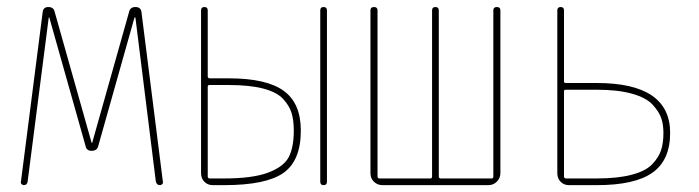

<svg xmlns="http://www.w3.org/2000/svg" viewBox="-20 -540 2040 560"><path d="M49.8 0Q45.9 0 43 -2.9Q40 -5.9 41 -9.8L104.5 -504.9Q106.4 -519.5 121.1 -519.5Q136.7 -519.5 139.6 -504.9L247.1 -124Q247.1 -123 248 -123Q249 -123 249 -124L356.4 -504.9Q359.4 -519.5 375 -519.5Q390.6 -519.5 392.6 -504.9L455.1 -9.8Q456.1 -5.9 453.1 -2.9Q450.2 0 446.3 0Q437.5 0 434.6 -9.8L375 -488.3Q375 -489.3 373 -489.3Q372.1 -489.3 372.1 -488.3L266.6 -114.3Q263.7 -100.6 248 -100.1Q232.4 -99.6 229.5 -114.3L124 -488.3Q124 -489.3 123 -489.3Q122.1 -489.3 122.1 -488.3L60.5 -9.8Q58.6 0 49.8 0Z M914.1 -9.8V-509.8Q914.1 -519.5 923.8 -519.5Q933.6 -519.5 933.6 -509.8V-9.8Q933.6 0 923.8 0Q914.1 0 914.1 -9.8ZM585.9 -287.1V-25.4Q585.9 -20.5 590.8 -19.5H633.8Q716.8 -19.5 762.2 -36.6Q807.6 -53.7 822.3 -82Q836.9 -110.4 836.9 -159.2Q836.9 -188.5 830.6 -210Q824.2 -231.4 805.7 -251.5Q787.1 -271.5 747.6 -281.7Q708 -292 648.4 -292H590.8Q585.9 -292 585.9 -287.1ZM600.6 0Q585.9 0 576.2 -9.8Q566.4 -19.5 566.4 -35.2V-509.8Q566.4 -519.5 576.2 -519.5Q585.9 -519.5 585.9 -509.8V-317.4Q585.9 -312.5 590.8 -311.5H648.4Q756.8 -311.5 807.1 -275.4Q857.4 -239.3 857.4 -159.2Q857.4 -71.3 806.6 -35.6Q755.9 0 633.8 0Z M1095.7 0Q1081.1 0 1070.8 -9.8Q1060.5 -19.5 1060.5 -35.2V-509.8Q1060.5 -519.5 1070.8 -519.5Q1081.1 -519.5 1081.1 -509.8V-25.4Q1081.1 -20.5 1085.9 -19.5H1235.4Q1240.2 -19.5 1240.2 -25.4V-509.8Q1240.2 -519.5 1250 -519.5Q1259.8 -519.5 1259.8 -509.8V-25.4Q1259.8 -20.5 1264.6 -19.5H1414.1Q1418.9 -19.5 1418.9 -25.4V-509.8Q1418.9 -519.5 1429.2 -519.5Q1439.5 -519.5 1439.5 -509.8V-35.2Q1439.5 -20.5 1429.2 -10.3Q1418.9 0 1404.3 0Z M1625 -273.4V-25.4Q1625 -20.5 1629.9 -19.5H1720.7Q1781.2 -19.5 1822.3 -30.3Q1863.3 -41 1882.3 -61Q1901.4 -81.1 1908.2 -102.1Q1915 -123 1915 -152.3Q1915 -176.8 1908.7 -195.3Q1902.3 -213.9 1883.8 -234.4Q1865.2 -254.9 1823.7 -266.6Q1782.2 -278.3 1720.7 -278.3H1629.9Q1625 -278.3 1625 -273.4ZM1639.6 0Q1625 0 1615.2 -9.8Q1605.5 -19.5 1605.5 -35.2V-509.8Q1605.5 -519.5 1615.2 -519.5Q1625 -519.5 1625 -509.8V-302.7Q1625 -297.9 1629.9 -297.9H1720.7Q1934.6 -297.9 1934.6 -152.3Q1934.6 -73.2 1883.3 -36.6Q1832 0 1720.7 0Z"/></svg>

Font: Rounded-L Mgen+ 2m thin
Style: Regular
Weight: 100
Designer: [Source Han Sans]
Ryoko NISHIZUKA  (kana & ideographs); Paul D. Hunt (Latin, Greek & Cyrillic); Wenlong ZHANG  (bopomofo
Version: Version 1.059.20150602